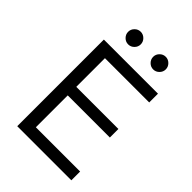

<svg xmlns="http://www.w3.org/2000/svg" viewBox="-245 -953 1058 1058"><g transform="rotate(45 283.5 -424.5)"><path d="M516.7 0H95V-675H516.7V-606.7H171.7V-383.3H500V-316.7H171.7V-68.3H516.7ZM403.3 -750.8Q383.3 -750.8 368.8 -765.4Q354.2 -780 354.2 -800Q354.2 -820 368.8 -834.6Q383.3 -849.2 403.3 -849.2Q423.3 -849.2 437.9 -834.6Q452.5 -820 452.5 -800Q452.5 -780 437.9 -765.4Q423.3 -750.8 403.3 -750.8ZM208.3 -750.8Q188.3 -750.8 173.8 -765.4Q159.2 -780 159.2 -800Q159.2 -820 173.8 -834.6Q188.3 -849.2 208.3 -849.2Q228.3 -849.2 242.9 -834.6Q257.5 -820 257.5 -800Q257.5 -780 242.9 -765.4Q228.3 -750.8 208.3 -750.8Z"/></g></svg>

Font: Funnel Sans Light
Style: Regular
Weight: 300
Designer: NORD ID, Kristian Moeller
Foundry: Dicotype
Version: Version 1.000